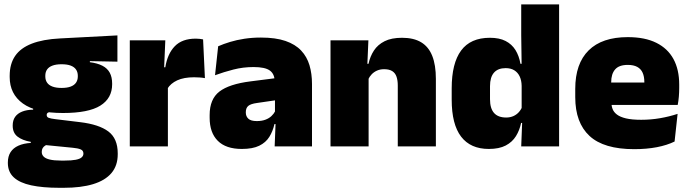

<svg xmlns="http://www.w3.org/2000/svg" viewBox="-20 -680 3204 892"><path d="M272.5 -155Q147.5 -155 86.2 -199.2Q25 -243.5 25 -322V-328Q25 -383 50.2 -420Q75.5 -457 127.5 -477.2Q179.5 -497.5 259.5 -501.5L525.5 -515.5V-393.5L397.5 -396V-391Q433 -386.5 456 -374.5Q479 -362.5 490 -342Q501 -321.5 501 -291.5V-288.5Q501 -223.5 446 -189.2Q391 -155 272.5 -155ZM263.5 66H280Q313 66 332 62.2Q351 58.5 359.2 51.2Q367.5 44 367.5 34V33Q367.5 19 354.2 13.8Q341 8.5 318 6.5L171 -8L208.5 -10.5Q198 -8.5 190.2 -3.8Q182.5 1 178.2 8.2Q174 15.5 174 25.5V26.5Q174 38.5 182.8 47.5Q191.5 56.5 211.2 61.2Q231 66 263.5 66ZM255.5 192.5Q178.5 192.5 125 181Q71.5 169.5 44 144Q16.5 118.5 16.5 77V75Q16.5 46.5 29 27Q41.5 7.5 65.5 -3.2Q89.5 -14 123 -16V-21Q83.5 -28 61.2 -45.5Q39 -63 39 -96V-97Q39 -121 50.2 -137Q61.5 -153 82.8 -161.5Q104 -170 134 -170.5V-190L251.5 -160H220Q208 -160 202.5 -156.5Q197 -153 197 -146V-145.5Q197 -136 206.5 -132.5Q216 -129 236.5 -126.5L352 -112.5Q440 -102 483.5 -69.2Q527 -36.5 527 33V36.5Q527 89.5 497.8 124Q468.5 158.5 412.5 175.5Q356.5 192.5 276 192.5ZM266 -271.5Q292 -271.5 308.5 -277.8Q325 -284 333.2 -296Q341.5 -308 341.5 -325V-328Q341.5 -345 333.2 -357Q325 -369 308.5 -375.2Q292 -381.5 266 -381.5Q240.5 -381.5 223.8 -375.2Q207 -369 198.8 -357.2Q190.5 -345.5 190.5 -328V-325Q190.5 -308 198.8 -296Q207 -284 223.8 -277.8Q240.5 -271.5 266 -271.5Z M757.5 -267.5 706.5 -367.5H748Q758 -430 792 -465.2Q826 -500.5 889.5 -500.5Q899 -500.5 907.2 -499.5Q915.5 -498.5 923.5 -497L932 -317Q922 -319 908.2 -320Q894.5 -321 881.5 -321Q834.5 -321 803.5 -306.8Q772.5 -292.5 757.5 -267.5ZM583 0V-492.5H748L741 -329.5H760V0Z M1256 0 1261 -126 1257.5 -130.5V-283.5L1256 -301.5Q1256 -336 1233.8 -352.2Q1211.5 -368.5 1158 -368.5Q1109.5 -368.5 1064.8 -357Q1020 -345.5 979 -330.5L993.5 -465Q1018.5 -476 1049 -485.2Q1079.5 -494.5 1115.5 -500Q1151.5 -505.5 1192 -505.5Q1260.5 -505.5 1306.2 -489.8Q1352 -474 1379 -445.2Q1406 -416.5 1417.8 -377Q1429.5 -337.5 1429.5 -290V0ZM1103.5 12Q1029.5 12 991.8 -25.8Q954 -63.5 954 -133V-145.5Q954 -219.5 999.2 -254.5Q1044.5 -289.5 1144 -302L1269.5 -318L1280 -217L1173.5 -201.5Q1144.5 -197.5 1133.2 -187.8Q1122 -178 1122 -159V-157Q1122 -139.5 1133.8 -128.5Q1145.5 -117.5 1173 -117.5Q1196 -117.5 1212.8 -123.8Q1229.5 -130 1240.8 -140.5Q1252 -151 1258.5 -163.5L1283.5 -103.5H1255Q1247.5 -70 1231.2 -44Q1215 -18 1184.5 -3Q1154 12 1103.5 12Z M1828 0V-283Q1828 -306.5 1822.2 -323.5Q1816.5 -340.5 1802.5 -349.5Q1788.5 -358.5 1764.5 -358.5Q1746 -358.5 1731.5 -352Q1717 -345.5 1706.8 -334.8Q1696.5 -324 1690.5 -310.5L1663.5 -383.5H1692Q1699.5 -418 1717.2 -445.2Q1735 -472.5 1766.8 -488.5Q1798.5 -504.5 1848 -504.5Q1902 -504.5 1936.8 -483.5Q1971.5 -462.5 1988.2 -420.2Q2005 -378 2005 -313.5V0ZM1515.5 0V-492.5H1691.5L1686 -366L1692.5 -348V0Z M2251 12Q2166 12 2122.2 -45.2Q2078.5 -102.5 2078.5 -217V-269.5Q2078.5 -386 2122.2 -445.2Q2166 -504.5 2256 -504.5Q2300 -504.5 2329 -489.5Q2358 -474.5 2374.8 -447.5Q2391.5 -420.5 2398 -383.5H2443.5L2403.5 -281Q2403 -307 2394.2 -325.2Q2385.5 -343.5 2369.2 -353.5Q2353 -363.5 2329 -363.5Q2293.5 -363.5 2275 -342.5Q2256.5 -321.5 2256.5 -279.5V-219Q2256.5 -176.5 2275.2 -155.2Q2294 -134 2331.5 -134Q2350 -134 2364.8 -140.5Q2379.5 -147 2390 -158.5Q2400.5 -170 2406.5 -185L2450 -109H2401Q2394 -75 2377 -47.5Q2360 -20 2329.5 -4Q2299 12 2251 12ZM2401.5 0 2406.5 -128.5 2403.5 -153V-350V-372.5L2401.5 -517V-659.5H2577.5V0Z M2926.5 13Q2785 13 2718.8 -48.5Q2652.5 -110 2652.5 -228.5V-267Q2652.5 -384.5 2714.8 -446Q2777 -507.5 2896.5 -507.5Q2976 -507.5 3029 -481.2Q3082 -455 3108.8 -405.8Q3135.5 -356.5 3135.5 -287V-271.5Q3135.5 -251.5 3133.8 -230.8Q3132 -210 3128.5 -192.5H2970Q2972 -223 2972.8 -250Q2973.5 -277 2973.5 -298.5Q2973.5 -324.5 2965.5 -342.2Q2957.5 -360 2940.5 -369.2Q2923.5 -378.5 2896.5 -378.5Q2856 -378.5 2837.8 -357.5Q2819.5 -336.5 2819.5 -298V-253.5L2820.5 -234.5V-203.5Q2820.5 -188 2826 -173.5Q2831.5 -159 2846.2 -147.8Q2861 -136.5 2888.2 -130Q2915.5 -123.5 2959 -123.5Q3003.5 -123.5 3046 -130.8Q3088.5 -138 3128 -151L3114 -22.5Q3079.5 -5.5 3031.8 3.8Q2984 13 2926.5 13ZM2746 -192.5V-296.5H3093V-192.5Z"/></svg>

Font: Anek Gujarati ExtraBold
Style: Regular
Weight: 800
Version: Version 1.003